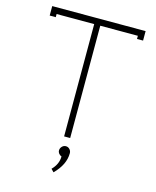

<svg xmlns="http://www.w3.org/2000/svg" viewBox="-129 -767 865 1062"><g transform="rotate(15 303.5 -236.0)"><path d="M278.8 82Q278.8 69.3 288.1 59.6Q297.4 49.8 310.1 49.8Q322.8 49.8 331.8 59.3Q340.8 68.8 340.8 82Q340.8 147 280.8 207L265.1 190.9Q300.8 155.3 300.8 110.8Q291.5 107.9 285.2 99.9Q278.8 91.8 278.8 82ZM36.1 -679.2H570.8V-625H536.1V-643.1H320.8V0H286.1V-643.1H70.8V-625H36.1Z"/></g></svg>

Font: Rawengulk
Style: Regular
Weight: 400
Version: Version 0.92